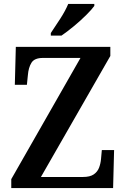

<svg xmlns="http://www.w3.org/2000/svg" viewBox="-20 -951 637 971"><path d="M37 0V-45L387 -658H197Q154 -658 139 -633.5Q124 -609 121 -571L116 -522H55L60 -714H538V-668L187 -56H400Q435 -56 454 -69Q473 -82 481 -103Q489 -124 491 -148L495 -192H557L552 0ZM237 -784Q258 -815 284.5 -856Q311 -897 325 -931H457V-921Q445 -904 416.5 -875.5Q388 -847 353.5 -818.5Q319 -790 291 -771H237Z"/></svg>

Font: Noto Serif Ethiopic SemiCondensed SemiBold
Style: Regular
Weight: 600
Width: 4
Designer: Monotype Design Team
Foundry: Monotype Imaging Inc.
Version: Version 2.102; ttfautohint (v1.8.4.7-5d5b)